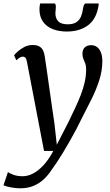

<svg xmlns="http://www.w3.org/2000/svg" viewBox="-64 -820 626 1090"><path d="M89.5 -466.5Q86 -486 80.2 -492.2Q74.5 -498.5 66.5 -498.5Q57.5 -498.5 48.8 -493.5Q40 -488.5 28.5 -477.5L16 -506Q20.5 -512.5 35.5 -526.5Q50.5 -540.5 72.8 -552.5Q95 -564.5 121 -564.5Q145.5 -564.5 159.5 -556.2Q173.5 -548 180.8 -533Q188 -518 190.5 -497Q197.5 -450.5 204.2 -403.5Q211 -356.5 217.5 -309.8Q224 -263 230.8 -216.2Q237.5 -169.5 244.5 -123L258.5 1.5L324.5 -127Q344 -167.5 362 -205.5Q380 -243.5 394.2 -280.2Q408.5 -317 416.8 -353.5Q425 -390 425 -427Q425 -447 419.8 -460.5Q414.5 -474 409.2 -486.2Q404 -498.5 404 -514.5Q404 -538.5 417.5 -551Q431 -563.5 453 -563.5Q474 -563.5 488.2 -552Q502.5 -540.5 509.8 -520Q517 -499.5 517 -473Q517 -419.5 499.8 -365.5Q482.5 -311.5 457 -260Q431.5 -208.5 407.5 -162.5Q388.5 -123 368.5 -85.2Q348.5 -47.5 329 -13.5Q309.5 20.5 291.5 50Q273.5 79.5 257.8 103Q242 126.5 229.5 143.5Q210 174 184.5 197.8Q159 221.5 126.2 235.2Q93.5 249 50 249Q26.5 249 -2 243.8Q-30.5 238.5 -44 231.5L-19 157Q-10.5 163.5 11.8 172Q34 180.5 65.5 180.5Q92.5 180.5 121.8 166Q151 151.5 181 120Q211 88.5 238.5 37H186ZM242.5 -800.5Q249.5 -800.5 251.2 -794.8Q253 -789 253 -780.5Q253 -772.5 251.8 -762.5Q250.5 -752.5 250.5 -744Q250.5 -715.5 267 -698.8Q283.5 -682 320.5 -682Q351.5 -682 369.2 -693.8Q387 -705.5 395.5 -725.5Q404 -745.5 407 -769Q408.5 -780.5 412.2 -790.5Q416 -800.5 425 -800.5H496Q496 -797 496 -793.5Q496 -790 495 -785Q482 -710 434.5 -675.5Q387 -641 315 -641Q271 -641 236 -654.5Q201 -668 180.5 -696.2Q160 -724.5 160 -768Q160 -776 161 -784.2Q162 -792.5 164 -800.5Z"/></svg>

Font: Merriweather 24pt
Style: Italic
Weight: 400
Italic angle: -7.8°
Designer: Eben Sorkin
Foundry: Eben Sorkin
Version: Version 2.101